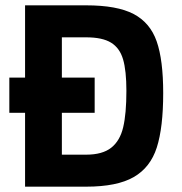

<svg xmlns="http://www.w3.org/2000/svg" viewBox="-20 -700 682 720"><path d="M592 -351Q592 -222 568 -147Q544 -72 481.5 -36Q419 0 303 0H74V-680H303Q419 -680 481 -647.5Q543 -615 567.5 -545Q592 -475 592 -351ZM454 -359Q454 -435 441.5 -477.5Q429 -520 396.5 -540Q364 -560 303 -560H212V-120H303Q364 -120 397 -146Q430 -172 442 -223Q454 -274 454 -359ZM15 -409H335V-277H15Z"/></svg>

Font: Cairo
Style: Bold
Weight: 700
Designer: Mohamed Gaber
Foundry: Kief Type Foundry
Version: Version 2.100